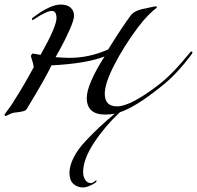

<svg xmlns="http://www.w3.org/2000/svg" viewBox="-20 -480 865 843"><path d="M305 -411Q305 -392 284.5 -346.5Q264 -301 244 -265L224 -229Q262 -226 286 -226Q372 -226 455 -263Q514 -358 553 -411Q570 -435 619 -443Q625 -444 641.5 -448Q658 -452 664 -452Q669 -452 669 -448Q669 -446 661 -440.5Q653 -435 631.5 -413.5Q610 -392 585 -359Q524 -277 482 -195.5Q440 -114 440 -68Q440 -13 494 -13Q553 -13 677 -108Q739 -156 813 -248Q817 -254 821 -254Q825 -254 825 -250Q825 -248 823 -244Q755 -152 685 -98Q574 -9 506 13Q439 76 392 148Q345 220 345 275Q345 296 354.5 310Q364 324 379 324Q386 324 393 318Q400 312 401 312Q404 312 404 315Q404 321 382 332Q360 343 344 343Q320 343 302.5 327.5Q285 312 285 279Q285 248 303.5 211.5Q322 175 356.5 138.5Q391 102 418.5 76.5Q446 51 484 19Q465 23 442 23Q361 23 361 -50Q361 -109 439 -232Q360 -201 206 -193Q180 -137 97 -1Q95 2 91.5 4.5Q88 7 81 8.5Q74 10 69.5 11Q65 12 55 13Q45 14 40 15Q30 17 19 23Q8 29 6 29Q0 29 0 24Q0 22 4.5 16Q9 10 20.5 -5.5Q32 -21 44 -41Q88 -110 128 -185Q126 -201 121 -215.5Q116 -230 116 -234Q116 -237 119 -241Q122 -245 123 -245Q126 -245 138.5 -242.5Q151 -240 158 -239Q228 -363 228 -400Q228 -432 208 -432Q185 -432 134 -398Q125 -392 124 -392Q120 -392 120 -396Q120 -400 126 -404Q201 -460 246 -460Q275 -460 290 -446.5Q305 -433 305 -411Z"/></svg>

Font: Miama Nueva
Style: Medium
Weight: 400
Italic angle: -28°
Version: Version 1.0